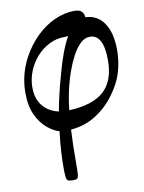

<svg xmlns="http://www.w3.org/2000/svg" viewBox="-91 -614 718 960"><g transform="rotate(-10 267.5 -134.5)"><path d="M199 282Q183 282 176 278Q169 274 167 259Q165 244 165 211Q165 177 167.5 131Q170 85 177 29Q148 21 116.5 -5Q85 -31 63.5 -76.5Q42 -122 42 -189Q42 -284 88 -368Q119 -424 161.5 -465Q204 -506 254 -528.5Q304 -551 355 -551Q400 -551 403 -510Q464 -508 497.5 -458Q531 -408 531 -322Q531 -284 524 -247Q517 -210 503 -177Q485 -135 450 -89.5Q415 -44 361.5 -10Q308 24 235 31Q231 104 231 196Q231 239 229.5 257Q228 275 221.5 278.5Q215 282 199 282ZM81 -210Q81 -166 97 -136.5Q113 -107 138.5 -90.5Q164 -74 191 -69Q196 -99 203 -130Q210 -161 218 -193Q227 -227 239 -269.5Q251 -312 266.5 -354.5Q282 -397 302 -432Q293 -431 283 -431Q241 -431 204 -412Q167 -393 139.5 -361.5Q112 -330 96.5 -290.5Q81 -251 81 -210ZM265 -190Q251 -136 243 -66Q363 -71 420 -122.5Q477 -174 477 -278Q477 -410 408 -410Q381 -410 358.5 -388Q336 -366 318 -332Q300 -298 286.5 -260Q273 -222 265 -190Z"/></g></svg>

Font: Junicode
Style: Italic
Weight: 400
Italic angle: -11°
Designer: Peter S. Baker
Version: Version 2.100; ttfautohint (v1.8.4)